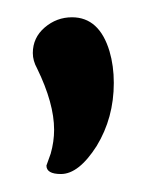

<svg xmlns="http://www.w3.org/2000/svg" viewBox="-20 -218 169 220"><path d="M22.5 -139.6Q42 -99.6 42 -69.3Q42 -55.7 38.1 -42Q33.2 -28.3 33.2 -28.3Q33.2 -18.6 49.8 -18.6Q70.3 -18.6 90.8 -50.8Q110.4 -83 110.4 -123Q110.4 -142.6 105.5 -159.2Q93.8 -198.2 62.5 -198.2Q44.9 -198.2 31.2 -186.5Q17.6 -174.8 17.6 -157.2Q17.6 -148.4 22.5 -139.6Z"/></svg>

Font: Lazy Dog
Style: Regular
Weight: 400
Version: July 2001 - Freeware